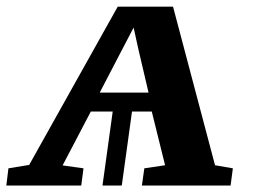

<svg xmlns="http://www.w3.org/2000/svg" viewBox="-36 -572 790 592"><path d="M-16.5 0 -10 -53 54 -63.5 327 -551.5H497.5L627 -62.5L682 -53L675 0H401.5L409 -53L473 -62.5L432 -228H371L339.5 0H280L311.5 -228H244L157 -62L221.5 -53L214.5 0ZM271.5 -286.5H422L390.5 -421L376 -487L341.5 -421Z"/></svg>

Font: Merriweather 28pt
Style: Bold Italic
Weight: 700
Italic angle: -7.8°
Version: Version 2.101